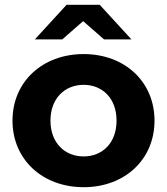

<svg xmlns="http://www.w3.org/2000/svg" viewBox="-20 -771 695 799"><path d="M326 -683 413 -607H527L395 -751H257L125 -607H239ZM328 -546C157 -546 32 -431 32 -269C32 -107 157 8 328 8C499 8 623 -107 623 -269C623 -431 499 -546 328 -546ZM328 -120C250 -120 190 -176 190 -269C190 -362 250 -418 328 -418C406 -418 465 -362 465 -269C465 -176 406 -120 328 -120Z"/></svg>

Font: Montserrat Lite
Style: Bold
Weight: 700
Designer: Julieta Ulanovsky
Foundry: Julieta Ulanovsky
Version: Version 7.200;PS 007.200;hotconv 1.0.88;makeotf.lib2.5.64775